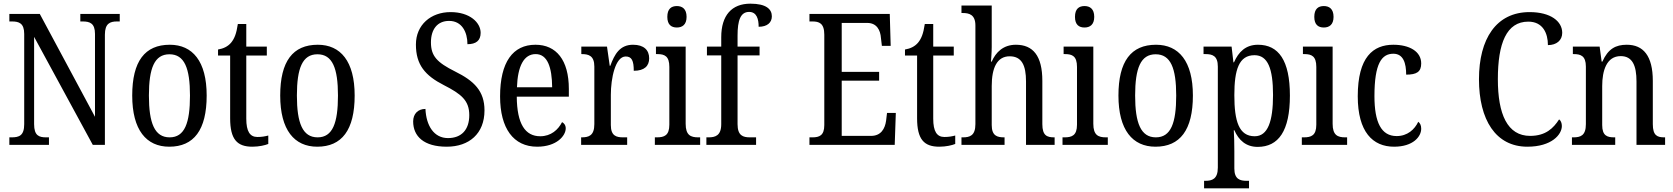

<svg xmlns="http://www.w3.org/2000/svg" viewBox="-20 -790 9124 1047"><path d="M31 0H247V-41H232C193 -41 166 -50 166 -113V-589L486 0H552V-601C552 -662 580 -673 618 -673H633V-714H418V-673H431C470 -673 498 -663 498 -605V-153L197 -714H31V-673H45C83 -673 112 -664 112 -605V-113C112 -50 84 -41 43 -41H31Z M903 10C1037 10 1107 -81 1107 -269C1107 -456 1030 -546 906 -546C770 -546 701 -456 701 -269C701 -81 778 10 903 10ZM905 -41C823 -41 792 -119 792 -269C792 -418 822 -494 904 -494C986 -494 1016 -418 1016 -269C1016 -119 987 -41 905 -41Z M1356 10C1393 10 1426 2 1443 -5V-51C1424 -46 1407 -43 1384 -43C1343 -43 1323 -73 1323 -143V-487H1435V-536H1323V-659H1277C1269 -605 1258 -579 1240 -557C1222 -536 1198 -525 1169 -520V-487H1235V-145C1235 -30 1273 10 1356 10Z M1710 10C1844 10 1914 -81 1914 -269C1914 -456 1837 -546 1713 -546C1577 -546 1508 -456 1508 -269C1508 -81 1585 10 1710 10ZM1712 -41C1630 -41 1599 -119 1599 -269C1599 -418 1629 -494 1711 -494C1793 -494 1823 -418 1823 -269C1823 -119 1794 -41 1712 -41Z M2416 10C2538 10 2622 -61 2622 -188C2622 -294 2565 -349 2462 -400C2362 -450 2330 -485 2330 -559C2330 -630 2365 -676 2429 -676C2499 -676 2529 -615 2529 -549C2575 -549 2601 -568 2601 -611C2601 -667 2542 -724 2437 -724C2330 -724 2248 -655 2248 -547C2248 -437 2298 -378 2400 -326C2496 -277 2539 -242 2539 -162C2539 -82 2496 -37 2423 -37C2346 -37 2304 -105 2300 -196C2259 -196 2233 -169 2233 -128C2233 -46 2292 10 2416 10Z M2909 10C3016 10 3065 -50 3065 -90C3065 -108 3055 -119 3045 -124C3024 -83 2985 -47 2926 -47C2844 -47 2799 -114 2798 -263H3082V-305C3082 -463 3013 -546 2900 -546C2777 -546 2707 -452 2707 -264C2707 -90 2780 10 2909 10ZM2991 -314H2799C2803 -430 2837 -495 2901 -495C2966 -495 2990 -422 2991 -314Z M3149 0H3400V-41H3378C3341 -41 3311 -49 3311 -108V-273C3311 -362 3335 -482 3392 -482C3425 -482 3436 -459 3436 -404C3495 -404 3520 -431 3520 -472C3520 -517 3491 -546 3432 -546C3360 -546 3331 -494 3308 -431H3305L3290 -536H3150V-495H3153C3190 -495 3221 -486 3221 -427V-113C3221 -50 3190 -41 3152 -41H3149Z M3671 -640C3700 -640 3724 -655 3724 -698C3724 -742 3700 -757 3671 -757C3641 -757 3619 -742 3619 -698C3619 -655 3641 -640 3671 -640ZM3551 0H3798V-41H3788C3747 -41 3719 -52 3719 -115V-536H3557V-495H3565C3604 -495 3630 -484 3630 -425V-110C3630 -51 3602 -41 3562 -41H3551Z M3832 0H4103V-41H4070C4032 -41 4002 -50 4002 -113V-488H4122V-536H4002V-596C4002 -679 4018 -725 4065 -725C4107 -725 4117 -685 4117 -644C4164 -644 4189 -667 4189 -701C4189 -740 4158 -770 4072 -770C3970 -770 3913 -706 3913 -587V-536H3835V-488H3913V-113C3913 -50 3880 -41 3844 -41H3832Z M4394 0H4859L4865 -174H4817L4812 -132C4806 -88 4784 -49 4730 -49H4570V-350H4774V-398H4570V-665H4709C4761 -665 4781 -626 4784 -582L4789 -540H4837L4832 -714H4394V-673H4410C4446 -673 4475 -664 4475 -601V-108C4475 -51 4448 -41 4410 -41H4394Z M5102 10C5139 10 5172 2 5189 -5V-51C5170 -46 5153 -43 5130 -43C5089 -43 5069 -73 5069 -143V-487H5181V-536H5069V-659H5023C5015 -605 5004 -579 4986 -557C4968 -536 4944 -525 4915 -520V-487H4981V-145C4981 -30 5019 10 5102 10Z M5223 0H5458V-41H5456C5418 -41 5388 -49 5388 -108V-321C5388 -420 5417 -483 5486 -483C5552 -483 5575 -433 5575 -346V0H5731V-41H5729C5690 -41 5664 -50 5664 -113V-349C5664 -486 5613 -546 5520 -546C5451 -546 5410 -505 5388 -454H5384C5384 -460 5388 -501 5388 -534V-760H5223V-719H5231C5265 -719 5299 -710 5299 -651V-113C5299 -50 5268 -41 5231 -41H5223Z M5894 -640C5923 -640 5947 -655 5947 -698C5947 -742 5923 -757 5894 -757C5864 -757 5842 -742 5842 -698C5842 -655 5864 -640 5894 -640ZM5774 0H6021V-41H6011C5970 -41 5942 -52 5942 -115V-536H5780V-495H5788C5827 -495 5853 -484 5853 -425V-110C5853 -51 5825 -41 5785 -41H5774Z M6281 10C6415 10 6485 -81 6485 -269C6485 -456 6408 -546 6284 -546C6148 -546 6079 -456 6079 -269C6079 -81 6156 10 6281 10ZM6283 -41C6201 -41 6170 -119 6170 -269C6170 -418 6200 -494 6282 -494C6364 -494 6394 -418 6394 -269C6394 -119 6365 -41 6283 -41Z M6546 237H6791V196H6778C6743 196 6711 188 6711 129V34C6711 -6 6710 -48 6708 -80H6711C6735 -25 6775 11 6838 11C6952 11 7014 -76 7014 -269C7014 -461 6952 -546 6840 -546C6773 -546 6734 -507 6709 -450H6706L6696 -536H6543V-495H6554C6591 -495 6621 -486 6621 -427V124C6621 187 6589 196 6553 196H6546ZM6822 -47C6736 -47 6711 -129 6711 -271C6711 -410 6736 -489 6821 -489C6894 -489 6922 -415 6922 -272C6922 -129 6894 -47 6822 -47Z M7199 -640C7228 -640 7252 -655 7252 -698C7252 -742 7228 -757 7199 -757C7169 -757 7147 -742 7147 -698C7147 -655 7169 -640 7199 -640ZM7079 0H7326V-41H7316C7275 -41 7247 -52 7247 -115V-536H7085V-495H7093C7132 -495 7158 -484 7158 -425V-110C7158 -51 7130 -41 7090 -41H7079Z M7582 10C7686 10 7730 -45 7730 -88C7730 -107 7724 -118 7714 -126C7694 -84 7655 -48 7596 -48C7512 -48 7475 -123 7475 -266C7475 -445 7515 -497 7578 -497C7633 -497 7648 -445 7648 -383C7705 -383 7730 -398 7730 -444C7730 -510 7665 -546 7578 -546C7468 -546 7384 -479 7384 -265C7384 -70 7466 10 7582 10Z M8309 10C8441 10 8497 -56 8497 -103C8497 -119 8491 -133 8482 -139C8451 -91 8409 -49 8324 -49C8200 -49 8148 -167 8148 -358C8148 -554 8195 -672 8314 -672C8394 -672 8421 -608 8421 -544C8468 -544 8499 -570 8499 -611C8499 -673 8437 -724 8321 -724C8139 -724 8045 -578 8045 -358C8045 -137 8136 10 8309 10Z M8552 0H8788V-41H8783C8745 -41 8717 -49 8717 -108V-321C8717 -405 8741 -484 8818 -484C8882 -484 8904 -432 8904 -346V0H9060V-41H9056C9018 -41 8993 -50 8993 -113V-349C8993 -486 8941 -546 8851 -546C8791 -546 8749 -524 8718 -454H8714L8703 -536H8557V-495H8562C8599 -495 8628 -486 8628 -427V-113C8628 -50 8598 -41 8560 -41H8552Z"/></svg>

Font: Noto Serif Ethiopic Cn
Style: Regular
Weight: 400
Width: 3
Designer: Monotype Design Team
Foundry: Monotype Imaging Inc.
Version: Version 2.102